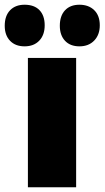

<svg xmlns="http://www.w3.org/2000/svg" viewBox="-66 -757 442 812"><path d="M52 -512H256V35H52ZM38 -561Q-1 -561 -23.5 -584.5Q-46 -608 -46 -648Q-46 -690 -23.5 -713.5Q-1 -737 38 -737Q79 -737 101 -714Q123 -691 123 -650Q123 -609 100 -585Q77 -561 38 -561ZM270 -561Q231 -561 209 -584.5Q187 -608 187 -648Q187 -690 209 -713.5Q231 -737 270 -737Q309 -737 332.5 -714Q356 -691 356 -650Q356 -610 332.5 -585.5Q309 -561 270 -561Z"/></svg>

Font: Lalezar
Style: Regular
Weight: 400
Designer: Borna Izadpanah
Foundry: Borna Izadpanah
Version: Version 1.003;November 28, 2018;FontCreator 11.5.0.2421 64-b